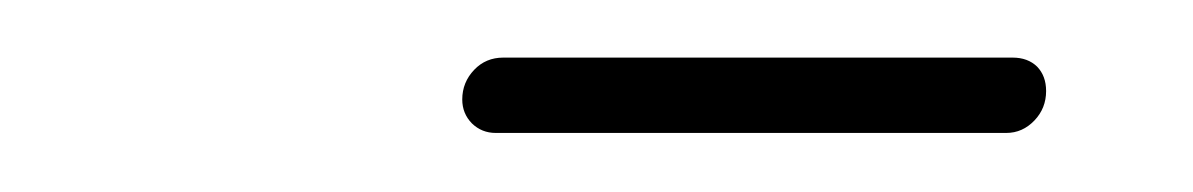

<svg xmlns="http://www.w3.org/2000/svg" viewBox="-20 -652 410 66"><path d="M138.9 -617.8Q138.9 -623.7 143 -628Q147 -632.2 153 -632.2H328.1Q333.3 -632.2 336.5 -629.1Q339.6 -625.9 339.6 -620.7Q339.6 -614.8 335.6 -610.6Q331.5 -606.3 325.9 -606.3H150.4Q145.6 -606.3 142.2 -609.6Q138.9 -613 138.9 -617.8Z"/></svg>

Font: 26F Galaxy Sans Ultra Light
Style: Italic
Weight: 200
Italic angle: -5°
Designer: C₂₉H₂₅N₃O₅
Version: Version 1.200